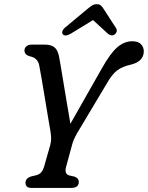

<svg xmlns="http://www.w3.org/2000/svg" viewBox="-20 -918 722 938"><path d="M365 -29.5Q365 0 328.5 0H133.5Q104.5 0 104.5 -25.5Q105 -47 131.5 -56L155.5 -61.5Q171.5 -65.5 180.8 -75.5Q190 -85.5 196 -106L225.5 -209.5Q230.5 -227.5 229.8 -244Q229 -260.5 226.5 -276Q222 -300.5 214.8 -344.8Q207.5 -389 199.2 -439Q191 -489 183.5 -532.5Q176 -576 171.5 -599Q164 -635.5 127 -642.5Q100 -649.5 99.5 -671Q99.5 -683.5 108.8 -691.8Q118 -700 134 -700H199Q230.5 -700 246.8 -686.2Q263 -672.5 269 -639.5Q273 -617.5 279.5 -578.5Q286 -539.5 293.8 -492.5Q301.5 -445.5 309.5 -398.5Q317.5 -351.5 324 -313.5L476.5 -582Q519.5 -659 553.8 -687.8Q588 -716.5 626 -716.5Q654.5 -716.5 668.5 -702.2Q682.5 -688 682.5 -667.5Q682.5 -615.5 612.5 -600.5Q580 -593.5 553.8 -575Q527.5 -556.5 499 -505.5L356.5 -267Q346 -248 340.5 -235.2Q335 -222.5 332 -210L302.5 -101.5Q294 -68 318 -61L344.5 -55Q365.5 -46.5 365 -29.5ZM540 -749.5Q524.5 -739 507.5 -753L434.5 -820L325 -753Q298.5 -738 287.5 -750Q282.5 -755.5 284.5 -764.2Q286.5 -773 297 -782.5L403 -871Q417.5 -883 428.2 -890.2Q439 -897.5 452.5 -897.5Q466.5 -897.5 473.8 -890.5Q481 -883.5 488.5 -871L547 -780.5Q552.5 -771 549.5 -762.5Q546.5 -754 540 -749.5Z"/></svg>

Font: Fraunces 72pt S100
Style: Italic
Weight: 400
Italic angle: -16°
Version: Version 1.000; ttfautohint (v1.8.3)